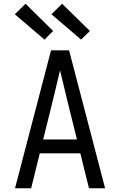

<svg xmlns="http://www.w3.org/2000/svg" viewBox="-20 -1003 640 1023"><path d="M60 0 188 -490 252 -735H348L412 -490L540 0H454L408 -186H192L146 0ZM390 -260 333 -490Q325 -525 316.5 -559.5Q308 -594 300 -628Q292 -594 283.5 -559.5Q275 -525 267 -490L210 -260ZM412 -792 254 -927 311 -983 459 -838ZM217 -792 59 -927 116 -983 263 -838Z"/></svg>

Font: Iosevka Aile
Style: Regular
Weight: 400
Designer: Belleve Invis
Foundry: Belleve Invis
Version: Version 28.0.1; ttfautohint (v1.8.4)